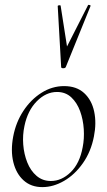

<svg xmlns="http://www.w3.org/2000/svg" viewBox="-20 -751 436 785"><path d="M153 14Q107 14 76.5 -13.5Q46 -41 34.5 -88Q23 -135 34 -193Q45 -251 75.5 -297.5Q106 -344 149.5 -371.5Q193 -399 242 -399Q293 -399 324 -370.5Q355 -342 365 -295Q375 -248 364 -193Q352 -131 319 -84Q286 -37 242 -11.5Q198 14 153 14ZM188 -11Q232 -11 269 -47Q306 -83 318 -149Q325 -184 322.5 -223Q320 -262 307.5 -296.5Q295 -331 271.5 -353Q248 -375 213 -375Q168 -375 130.5 -337Q93 -299 80 -236Q72 -199 75 -160Q78 -121 91.5 -87Q105 -53 129.5 -32Q154 -11 188 -11ZM230 -477 216 -726Q216 -729 222 -729.5Q228 -730 228 -727L254 -561L340 -730Q341 -732 346.5 -730.5Q352 -729 350 -726L249 -477Q247 -472 238.5 -472Q230 -472 230 -477Z"/></svg>

Font: Cormorant Garamond Light Light
Style: Italic
Weight: 300
Italic angle: -10°
Version: Version 4.001